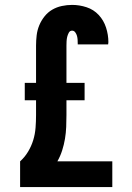

<svg xmlns="http://www.w3.org/2000/svg" viewBox="-20 -763 540 783"><path d="M62 0V-105Q81 -122 94.5 -144.5Q108 -167 115.5 -191.5Q123 -216 125 -242Q127 -268 127 -294V-354H81V-425H127V-577Q127 -598 129.5 -619Q132 -640 140 -659.5Q148 -679 161.5 -696Q175 -713 193 -723.5Q211 -734 232 -738.5Q253 -743 274 -743Q304 -743 333 -733.5Q362 -724 382.5 -702Q403 -680 412.5 -650.5Q422 -621 422 -591Q422 -589 421.5 -586.5Q421 -584 421 -582H297Q297 -583 297 -583.5Q297 -584 297 -585Q297 -593 296.5 -601Q296 -609 294 -616.5Q292 -624 287 -631Q282 -638 274 -638Q265 -638 260.5 -629.5Q256 -621 254 -612.5Q252 -604 251.5 -595Q251 -586 251 -577V-425H325V-354H251V-294Q251 -270 250 -245.5Q249 -221 245 -197Q241 -173 233.5 -149.5Q226 -126 214 -105H438V0Z"/></svg>

Font: Iosevka Slab Extrabold
Style: Regular
Weight: 800
Monospace: yes
Designer: Belleve Invis
Foundry: Belleve Invis
Version: Version 11.1.1; ttfautohint (v1.8.3)